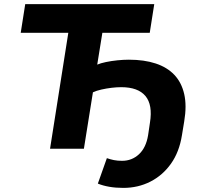

<svg xmlns="http://www.w3.org/2000/svg" viewBox="-20 -725 999 936"><path d="M581 191Q544 191 512.5 185.5Q481 180 457 170L501 46Q518 52 535.5 55.5Q553 59 575 59Q623 59 657.5 27Q692 -5 702 -66L711 -127Q725 -214 689 -257Q653 -300 571 -300Q549 -300 524 -297Q499 -294 474.5 -288.5Q450 -283 433 -275L389 0H224L313 -565H81L103 -705H732L710 -565H479L454 -410Q470 -417 496.5 -422.5Q523 -428 552.5 -431Q582 -434 608 -434Q683 -434 739 -415.5Q795 -397 830 -360Q865 -323 878 -266.5Q891 -210 878 -133L867 -66Q854 16 813.5 73Q773 130 713 160.5Q653 191 581 191Z"/></svg>

Font: Nunito Sans 6pt ExtraBold
Style: Italic
Weight: 800
Italic angle: -9°
Version: Version 3.101;gftools[0.9.27]